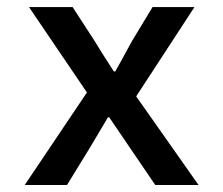

<svg xmlns="http://www.w3.org/2000/svg" viewBox="-20 -530 640 550"><path d="M50.8 0 229 -265.1 63 -509.8H188L252 -411.1Q265.1 -388.7 306.2 -325.2H310.1Q319.8 -341.8 357.9 -412.1L417 -509.8H537.1L370.1 -253.9L548.8 0H424.8L354 -104L293 -193.8H289.1Q279.3 -176.8 260.7 -145.8Q242.2 -114.7 235.8 -104L171.9 0Z"/></svg>

Font: Office Code Pro Medium
Style: Regular
Weight: 500
Designer: Nathan Rutzky & Paul D. Hunt
Foundry: Adobe Systems Incorporated
Version: Version 1.004;PS 001.004;hotconv 1.0.70;makeotf.lib2.5.58329